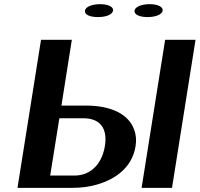

<svg xmlns="http://www.w3.org/2000/svg" viewBox="-20 -902 959 922"><path d="M64 0H329C370 0 408 -5 443 -15C536 -41 615 -99 631 -200C636 -230 633 -256 624 -280C598 -353 515 -395 392 -395H275L325 -711H177ZM221 -59 265 -334H382C454 -334 498 -292 484 -202C469 -110 412 -59 338 -59ZM388 -851C385 -831 412 -820 451 -820C489 -820 520 -832 523 -851C526 -869 499 -882 461 -882C423 -882 391 -870 388 -851ZM626 -851C623 -832 650 -820 689 -820C727 -820 758 -832 761 -851C764 -869 737 -882 699 -882C661 -882 629 -870 626 -851ZM660 0H806L919 -711H773Z"/></svg>

Font: Aerodynamic
Style: Obl
Weight: 500
Designer: Google
Version: Version 2.000980; 2014